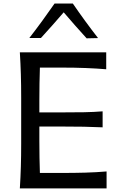

<svg xmlns="http://www.w3.org/2000/svg" viewBox="-20 -1047 671 1067"><path d="M90.3 0Q94.2 -62.5 95.9 -120.8Q97.7 -179.2 97.7 -249.5V-503.9Q97.7 -575.2 95.9 -634Q94.2 -692.9 90.3 -756.3H570.3V-662.1Q517.6 -666.5 457.5 -668.9Q397.5 -671.4 315.9 -671.4H201.7Q200.2 -627 199.5 -583Q198.7 -539.1 198.7 -488.3V-422.4H322.3Q395.5 -422.4 448.2 -423.3Q501 -424.3 550.3 -428.2V-339.4Q498 -341.8 445.6 -342.8Q393.1 -343.8 321.8 -343.8H198.7V-265.6Q198.7 -215.8 199.5 -172.6Q200.2 -129.4 201.7 -85.9H324.2Q392.6 -85.9 454.1 -87.6Q515.6 -89.4 572.3 -94.2V0ZM461.4 -834Q428.7 -870.1 396.7 -906.2Q364.7 -942.4 334 -978.5Q303.2 -942.9 272 -907.5Q240.7 -872.1 207.5 -835.9H143.1Q180.2 -883.8 215.3 -931.9Q250.5 -980 283.2 -1027.3H384.8Q451.2 -930.2 524.9 -835.4Z"/></svg>

Font: Pinar-FD Medium
Style: Regular
Weight: 500
Designer: Amin Abedi
Version: Version 3.000